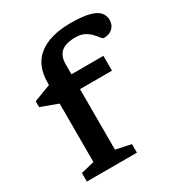

<svg xmlns="http://www.w3.org/2000/svg" viewBox="-175 -862 916 981"><g transform="rotate(-30 283.0 -371.5)"><path d="M258 -69.5 347.5 -50.5V0H52V-50.5L131 -69.5V-414.5L31 -451.5V-486L131 -524V-536.5Q131 -640 196.5 -691.5Q262 -743 384 -743Q455.5 -743 495 -732Q534.5 -721 550.2 -701.8Q566 -682.5 566 -657.5Q566 -628 546.5 -609.8Q527 -591.5 495 -591.5Q488.5 -591.5 479.8 -603Q471 -614.5 457.2 -629.5Q443.5 -644.5 422.5 -656Q401.5 -667.5 370 -667.5Q310.5 -667.5 284.2 -643.5Q258 -619.5 258 -572.5V-514H446.5V-426.5H258Z"/></g></svg>

Font: Newsreader Caption Medium
Style: Regular
Weight: 500
Designer: Hugues Gentile
Foundry: Production Type
Version: Version 1.001